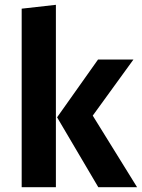

<svg xmlns="http://www.w3.org/2000/svg" viewBox="-20 -777 589 797"><path d="M212 0H70V-741L212 -757ZM365 -297 549 0H388L217 -290L387 -530H534Z"/></svg>

Font: Wolseley Sans SemiBold
Style: Regular
Weight: 600
Designer: Carrois Corporate & Edenspiekermann AG
Foundry: Carrois Corporate GbR & Edenspiekermann AG
Version: Version 4.202